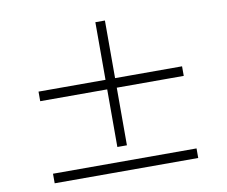

<svg xmlns="http://www.w3.org/2000/svg" viewBox="-83 -892 1167 988"><g transform="rotate(-10 500.0 -398.0)"><path d="M525 -136H475V-437H125V-487H475V-788H525V-487H875V-437H525ZM125 -58H875V-8H125Z"/></g></svg>

Font: Source Han Serif SC Heavy
Style: Regular
Weight: 900
Designer: Ryoko NISHIZUKA  (kana & ideographs); Frank Grießhammer (Latin, Greek & Cyrillic); Wenlong ZHANG  (bopomofo); Sandoll Co
Foundry: Adobe Systems Incorporated
Version: Version 1.001 October 20, 2017